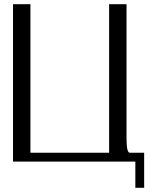

<svg xmlns="http://www.w3.org/2000/svg" viewBox="-20 -770 790 915"><path d="M583 -750V-110.4Q583 -42 598.6 -42H667V125H625V0H42V-750H125V-42H500V-750Q500 -750 583 -750Z"/></svg>

Font: okolaks
Style: Regular
Weight: 500
Version: Version 000.6.0